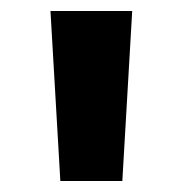

<svg xmlns="http://www.w3.org/2000/svg" viewBox="-20 -770 332 350"><path d="M90 -440 72 -750H221L203 -440Z"/></svg>

Font: Red Hat Text VF
Style: Regular
Weight: 300
Designer: Pentagram, MCKL
Foundry: Pentagram, MCKL
Version: Version 1.023